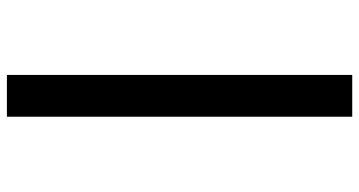

<svg xmlns="http://www.w3.org/2000/svg" viewBox="-262 -538 1040 556"><g transform="rotate(90 258.0 -260.0)"><path d="M197 -760H318V240H197Z"/></g></svg>

Font: Noto Sans UI ExtraBold
Style: Regular
Weight: 800
Designer: Monotype Design Team
Foundry: Monotype Imaging Inc.
Version: Version 1.001